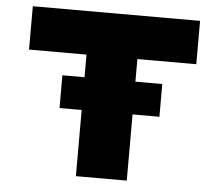

<svg xmlns="http://www.w3.org/2000/svg" viewBox="-51 -756 923 812"><g transform="rotate(5 411.0 -350.0)"><path d="M206 -281V-420H630V-281ZM300 0V-516H56V-700H766V-516H516V0Z"/></g></svg>

Font: Lexend Exa Black
Style: Regular
Weight: 900
Designer: Bonnie Shaver-Troup, Thomas Jockin
Foundry: Lexend
Version: Version 1.007